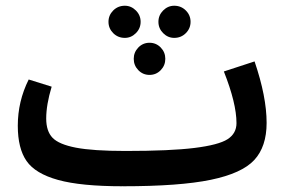

<svg xmlns="http://www.w3.org/2000/svg" viewBox="-20 -633 1000 669"><path d="M415 -501Q391 -501 374.5 -517.5Q358 -534 358 -557Q358 -580 374.5 -596.5Q391 -613 415 -613Q437 -613 453.5 -596.5Q470 -580 470 -557Q470 -534 453.5 -517.5Q437 -501 415 -501ZM587 -501Q565 -501 548.5 -517.5Q532 -534 532 -557Q532 -580 548.5 -596.5Q565 -613 587 -613Q611 -613 627.5 -596.5Q644 -580 644 -557Q644 -534 627.5 -517.5Q611 -501 587 -501ZM462 -388.5Q446 -405 446 -428Q446 -451 462 -467.5Q478 -484 501 -484Q524 -484 540 -467.5Q556 -451 556 -428Q556 -405 540 -388.5Q524 -372 501 -372Q478 -372 462 -388.5ZM867 -419Q909 -296 909 -205Q909 -122 866 -75.5Q823 -29 714.5 -6.5Q606 16 408 16V15L407 16Q262 16 182.5 -6Q103 -28 72.5 -72Q42 -116 42 -195Q42 -280 80 -356L160 -331Q141 -268 141 -220Q141 -176 163 -153Q185 -130 244.5 -118.5Q304 -107 418 -107Q573 -107 657.5 -117.5Q742 -128 773 -148Q804 -168 804 -204Q804 -273 760 -384Z"/></svg>

Font: FiraGO Medium
Style: Regular
Weight: 500
Designer: bBox Type
Foundry: bBox Type GmbH
Version: Version 1.001;PS 001.001;hotconv 1.0.88;makeotf.lib2.5.64775